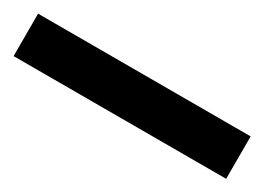

<svg xmlns="http://www.w3.org/2000/svg" viewBox="-22 -1004 534 388"><g transform="rotate(30 245.0 -809.5)"><path d="M493 -760V-859H-3V-760Z"/></g></svg>

Font: Noto Sans Myanmar UI SemiCondensed
Style: Bold
Weight: 700
Width: 4
Designer: Monotype Design Team
Foundry: Monotype Imaging Inc.
Version: Version 2.103